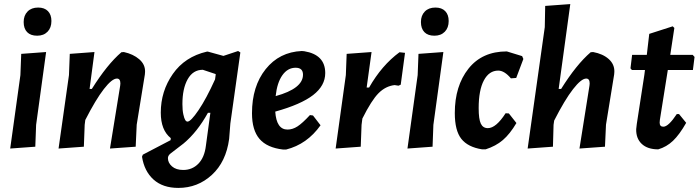

<svg xmlns="http://www.w3.org/2000/svg" viewBox="-20 -724 3424 941"><path d="M167 -687Q198 -687 215 -669.5Q232 -652 232 -621Q232 -588 213 -568.5Q194 -549 162 -549Q130 -549 113 -566.5Q96 -584 96 -616Q96 -648 115 -667.5Q134 -687 167 -687ZM206 -469 157 -112 153 -5 30 4 80 -356 84 -460Z M267 4 318 -356 322 -460 443 -469 419 -288H430Q505 -408 575 -468L587 -469Q633 -459 662.5 -433.5Q692 -408 691 -372L690 -359L650 -113L645 -5L519 4L569 -304L570 -315Q570 -339 553 -339Q529 -339 489 -287.5Q449 -236 398 -136L395 -112L391 -5Z M999 -471 1075 -450 1147 -474 1158 -467 1109 -119 1103 -43Q1088 69 1018.5 133Q949 197 854 197Q778 197 732.5 156Q687 115 676 44L680 34L816 -37L817 -47Q768 -86 768 -172Q768 -277 827 -361.5Q886 -446 994 -471ZM874 -214Q874 -184 878.5 -163.5Q883 -143 888 -135.5Q893 -128 899 -128Q915 -128 953 -184Q991 -240 1034 -335L1037 -357V-361L974 -382Q926 -382 900 -336Q874 -290 874 -214ZM878 109Q922 109 952 78.5Q982 48 989 -9L1011 -171H999Q947 -77 880 -21L815 29Q803 39 803 51Q803 74 823 91.5Q843 109 878 109Z M1551 -110Q1485 -17 1382 9H1368Q1289 0 1252 -43Q1215 -86 1215 -169Q1215 -301 1282 -385Q1349 -469 1459 -474L1471 -473Q1574 -456 1574 -366Q1574 -304 1514.5 -258Q1455 -212 1329 -177Q1335 -89 1389 -89Q1414 -89 1438 -104.5Q1462 -120 1499 -160L1514 -158ZM1429 -392Q1390 -392 1364 -355.5Q1338 -319 1331 -253Q1465 -290 1465 -358Q1465 -392 1429 -392Z M1801 -469 1777 -295H1789Q1851 -404 1938 -468L1965 -465L1944 -309L1933 -304L1914 -307Q1870 -302 1835.5 -267.5Q1801 -233 1756 -143L1752 -112L1748 -5L1625 4L1675 -356L1679 -460Z M2114 -687Q2145 -687 2162 -669.5Q2179 -652 2179 -621Q2179 -588 2160 -568.5Q2141 -549 2109 -549Q2077 -549 2060 -566.5Q2043 -584 2043 -616Q2043 -648 2062 -667.5Q2081 -687 2114 -687ZM2153 -469 2104 -112 2100 -5 1977 4 2027 -356 2031 -460Z M2464 -472 2539 -449 2545 -435 2510 -342 2484 -340Q2452 -378 2422 -378Q2377 -378 2351.5 -330Q2326 -282 2326 -194Q2326 -140 2336.5 -118Q2347 -96 2371 -96Q2411 -96 2458 -169L2474 -168L2511 -121Q2479 -67 2444.5 -37.5Q2410 -8 2360 8H2343Q2273 -3 2241 -43.5Q2209 -84 2209 -170Q2209 -303 2276 -387.5Q2343 -472 2464 -472Z M2887 -469Q2935 -460 2963.5 -434.5Q2992 -409 2991 -372L2990 -359L2950 -113L2945 -5L2820 4L2869 -304L2870 -315Q2870 -339 2853 -339Q2829 -339 2788.5 -287Q2748 -235 2696 -133L2693 -112L2690 -5L2566 4L2650 -591L2652 -695L2775 -704L2718 -288H2730Q2805 -408 2875 -468Z M3206 8Q3154 8 3125.5 -18.5Q3097 -45 3098 -91L3101 -117L3138 -357L3141 -381H3077L3070 -389L3078 -455H3150L3162 -558L3277 -595L3285 -587L3265 -455H3375L3384 -445L3376 -381H3253L3214 -136L3213 -123Q3213 -103 3231 -103Q3256 -103 3297 -165H3308L3343 -122Q3310 -64 3278.5 -34Q3247 -4 3206 8Z"/></svg>

Font: Alegreya Sans
Style: Bold Italic
Weight: 700
Italic angle: -7°
Designer: Juan Pablo del Peral
Foundry: Huerta Tipografica
Version: Version 2.007